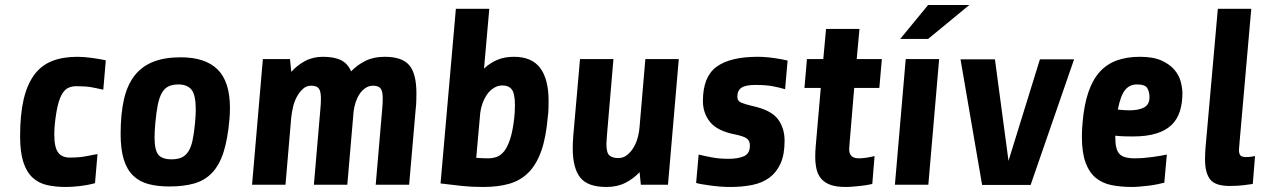

<svg xmlns="http://www.w3.org/2000/svg" viewBox="-20 -735 5040 764"><path d="M358 -6Q333 1 301 5Q269 9 242 9Q201 9 167.5 1.5Q134 -6 110 -28Q86 -50 73 -89.5Q60 -129 60 -193Q60 -279 74 -339Q88 -399 116 -437Q144 -475 187 -492Q230 -509 288 -509Q313 -509 346 -504.5Q379 -500 401 -495L391 -378Q377 -381 366 -383.5Q355 -386 343 -388Q331 -390 317 -391Q303 -392 284 -392Q267 -392 253 -386Q239 -380 228.5 -363.5Q218 -347 210.5 -317.5Q203 -288 198 -240Q197 -229 196.5 -219.5Q196 -210 196 -201Q196 -148 211.5 -128Q227 -108 257 -108Q295 -108 320.5 -113Q346 -118 368 -122Z M895 -305Q895 -294 894.5 -283Q894 -272 893 -260Q886 -181 869.5 -129.5Q853 -78 824 -47.5Q795 -17 753 -5Q711 7 654 7Q607 7 571 -2.5Q535 -12 510 -36Q485 -60 472.5 -100.5Q460 -141 460 -202Q460 -281 473 -338.5Q486 -396 515 -433.5Q544 -471 589.5 -489Q635 -507 699 -507Q797 -507 846 -458.5Q895 -410 895 -305ZM756 -245Q759 -277 759 -300Q759 -356 742.5 -377.5Q726 -399 689 -399Q667 -399 651 -391.5Q635 -384 624.5 -366Q614 -348 608 -318.5Q602 -289 598 -245Q595 -212 595 -188Q595 -138 610 -119.5Q625 -101 663 -101Q686 -101 702 -108Q718 -115 729 -131.5Q740 -148 746 -175.5Q752 -203 756 -245Z M983 0 1026 -500H1134L1139 -449Q1162 -475 1193.5 -492Q1225 -509 1265 -509Q1310 -509 1337 -495.5Q1364 -482 1377 -451Q1402 -477 1434.5 -493Q1467 -509 1511 -509Q1580 -509 1608.5 -475.5Q1637 -442 1637 -364Q1637 -352 1636.5 -333.5Q1636 -315 1634 -300L1608 0H1475L1501 -303Q1502 -311 1502.5 -323.5Q1503 -336 1503 -343Q1503 -372 1494.5 -383Q1486 -394 1464 -394Q1448 -394 1434 -384.5Q1420 -375 1410.5 -360.5Q1401 -346 1395 -327.5Q1389 -309 1387 -291L1362 0H1229L1255 -303Q1256 -311 1256.5 -323.5Q1257 -336 1257 -343Q1257 -372 1248.5 -383Q1240 -394 1218 -394Q1199 -394 1185 -381Q1171 -368 1161 -349.5Q1151 -331 1146 -309Q1141 -287 1139 -269L1116 0Z M2160 -272Q2153 -188 2133.5 -133.5Q2114 -79 2082 -47.5Q2050 -16 2005.5 -3.5Q1961 9 1903 9Q1857 9 1819 5Q1781 1 1733 -5L1794 -700H1927L1906 -462Q1929 -484 1958 -496.5Q1987 -509 2025 -509Q2096 -509 2129.5 -464.5Q2163 -420 2163 -332Q2163 -321 2162.5 -303Q2162 -285 2160 -272ZM1980 -395Q1961 -395 1945 -385Q1929 -375 1918 -359Q1907 -343 1900 -323.5Q1893 -304 1891 -286L1875 -107Q1887 -106 1899 -105.5Q1911 -105 1922 -105Q1940 -105 1956 -110.5Q1972 -116 1985.5 -132.5Q1999 -149 2009.5 -180.5Q2020 -212 2026 -263Q2029 -289 2029 -316Q2029 -363 2016.5 -379Q2004 -395 1980 -395Z M2421 -500 2396 -207Q2395 -193 2394 -180.5Q2393 -168 2393 -162Q2393 -127 2405 -116.5Q2417 -106 2440 -106Q2461 -106 2476.5 -119Q2492 -132 2502.5 -150.5Q2513 -169 2518.5 -191Q2524 -213 2525 -231L2548 -500H2681L2638 0H2530L2525 -50Q2501 -24 2468.5 -7.5Q2436 9 2393 9Q2318 9 2288.5 -29Q2259 -67 2259 -144Q2259 -155 2259.5 -167Q2260 -179 2261 -193L2288 -500Z M3102 -175Q3102 -120 3086 -84.5Q3070 -49 3041.5 -28Q3013 -7 2973 1Q2933 9 2886 9Q2867 9 2847 7.5Q2827 6 2809 3.5Q2791 1 2775.5 -1.5Q2760 -4 2750 -7L2760 -120Q2780 -115 2811.5 -109Q2843 -103 2878 -103Q2917 -103 2940.5 -113.5Q2964 -124 2964 -156Q2964 -175 2951.5 -184Q2939 -193 2905 -200Q2834 -214 2805.5 -249.5Q2777 -285 2777 -333Q2777 -430 2831.5 -469.5Q2886 -509 2995 -509Q3011 -509 3029 -507.5Q3047 -506 3063.5 -503.5Q3080 -501 3093.5 -498.5Q3107 -496 3114 -494L3104 -380Q3081 -387 3054 -392Q3027 -397 2986 -397Q2947 -397 2930.5 -386Q2914 -375 2914 -350Q2914 -333 2929.5 -326.5Q2945 -320 2975 -313Q3048 -297 3075 -261.5Q3102 -226 3102 -175Z M3379 -385 3361 -170Q3360 -156 3359.5 -149.5Q3359 -143 3359 -141Q3359 -105 3397 -105Q3413 -105 3431 -108Q3449 -111 3460 -114L3451 -3Q3446 -2 3433.5 0.5Q3421 3 3406 4.5Q3391 6 3375 7.5Q3359 9 3345 9Q3309 9 3286 1Q3263 -7 3249 -22.5Q3235 -38 3229.5 -60.5Q3224 -83 3224 -112Q3224 -122 3224.5 -133Q3225 -144 3226 -155L3246 -385H3181L3191 -500H3256L3267 -620H3400L3389 -500H3489L3479 -385Z M3541 0 3584 -500H3717L3674 0ZM3562 -580 3673 -715H3837L3673 -580Z M4081 1H3888L3802 -499H3939L3993 -95L4118 -499H4254Z M4685 -364Q4685 -323 4674.5 -291Q4664 -259 4641 -237Q4618 -215 4580 -203.5Q4542 -192 4488 -192Q4472 -192 4454.5 -192.5Q4437 -193 4418 -195V-187Q4418 -140 4434.5 -122.5Q4451 -105 4494 -105Q4528 -105 4564 -110Q4600 -115 4623 -120L4613 -8Q4601 -5 4584 -1.5Q4567 2 4549.5 4Q4532 6 4515 7.5Q4498 9 4484 9Q4439 9 4402.5 1.5Q4366 -6 4340 -27.5Q4314 -49 4299.5 -88.5Q4285 -128 4285 -192Q4285 -219 4288 -250Q4294 -319 4311 -368.5Q4328 -418 4356 -449Q4384 -480 4424 -494.5Q4464 -509 4516 -509Q4569 -509 4602 -494Q4635 -479 4653.5 -457Q4672 -435 4678.5 -409.5Q4685 -384 4685 -364ZM4504 -399Q4475 -399 4457 -377Q4439 -355 4428 -299Q4454 -296 4475 -296Q4511 -296 4532.5 -307.5Q4554 -319 4554 -348Q4554 -369 4545.5 -384Q4537 -399 4504 -399Z M4965 -3Q4954 -1 4928 2Q4902 5 4873 5Q4816 5 4795.5 -21Q4775 -47 4775 -101Q4775 -112 4775.5 -123.5Q4776 -135 4777 -148L4826 -700H4959L4913 -176Q4910 -146 4910 -139Q4910 -123 4916 -116.5Q4922 -110 4938 -110Q4949 -110 4959.5 -111.5Q4970 -113 4974 -114Z"/></svg>

Font: Share
Style: Bold Italic
Weight: 700
Designer: Ralph du Carrois
Version: Version 1.002